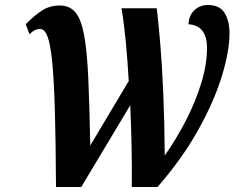

<svg xmlns="http://www.w3.org/2000/svg" viewBox="-20 -748 941 768"><path d="M204 0Q203 -183 199.5 -305Q196 -427 189 -498.5Q182 -570 170.5 -601Q159 -632 141 -632Q128 -632 118.5 -627Q109 -622 98 -611L83 -651Q117 -686 148 -706Q179 -726 219 -726Q258 -726 281 -699.5Q304 -673 316 -610Q328 -547 333 -438.5Q338 -330 341 -166L495 -424Q490 -511 482.5 -587.5Q475 -664 466 -715H607Q613 -666 620.5 -579.5Q628 -493 633 -377Q638 -261 639 -126Q687 -194 725 -268.5Q763 -343 785.5 -417Q808 -491 808 -557Q808 -599 790.5 -623.5Q773 -648 734 -651Q735 -685 757 -706.5Q779 -728 812 -728Q859 -728 878.5 -696Q898 -664 898 -616Q898 -542 866.5 -440.5Q835 -339 771 -225Q707 -111 610 0H507Q508 -67 506.5 -152.5Q505 -238 501 -327L305 0Z"/></svg>

Font: Noto Serif Condensed
Style: Bold Italic
Weight: 700
Width: 3
Italic angle: -12°
Designer: Monotype Design Team
Foundry: Monotype Imaging Inc.
Version: Version 2.014